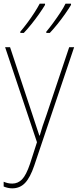

<svg xmlns="http://www.w3.org/2000/svg" viewBox="-20 -786 427 1049"><path d="M8 -528H35L157 -160Q173 -112 181 -87Q189 -62 195 -45H197Q210 -92 234 -158L358 -528H385L167 119Q145 184 117 213.5Q89 243 47 243Q24 243 0 233V207Q12 212 23 214.5Q34 217 47 217Q78 217 100.5 194Q123 171 144 109L182 -9ZM368 -759Q356 -739 336.5 -711Q317 -683 294.5 -655Q272 -627 252 -606H233V-613Q250 -633 270.5 -661Q291 -689 309.5 -717Q328 -745 338 -766H368ZM226 -759Q214 -739 194.5 -711Q175 -683 152.5 -655Q130 -627 110 -606H91V-613Q109 -634 129.5 -661.5Q150 -689 168 -717Q186 -745 197 -766H226Z"/></svg>

Font: Noto Sans SemiCondensed Thin
Style: Regular
Weight: 100
Width: 4
Designer: Monotype Design Team
Foundry: Monotype Imaging Inc.
Version: Version 2.013; ttfautohint (v1.8.4.7-5d5b)